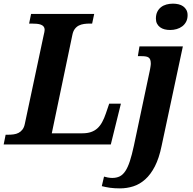

<svg xmlns="http://www.w3.org/2000/svg" viewBox="-43 -790 1055 1050"><path d="M407.2 -61Q434.6 -61 454.6 -67.9Q474.6 -74.7 489.5 -88.1Q504.4 -101.6 515.6 -122.1Q526.9 -142.6 536.1 -169.9L554.2 -223.1H618.2L563 0H-22.9L-12.2 -53.2H1Q16.6 -53.2 31.5 -55.2Q46.4 -57.1 58.6 -63.5Q70.8 -69.8 79.8 -81.5Q88.9 -93.3 92.8 -112.8L194.8 -592.8Q201.2 -618.7 201.2 -627Q201.2 -637.7 195.8 -644.5Q190.4 -651.4 180.9 -655Q171.4 -658.7 158 -659.9Q144.5 -661.1 128.9 -661.1H116.2L127 -713.9H472.2L460.9 -661.1H448.2Q431.6 -661.1 416.3 -658.9Q400.9 -656.7 388.2 -650.4Q375.5 -644 366.2 -631.8Q356.9 -619.6 353 -600.1L240.2 -61ZM887.7 -626Q871.1 -626 856.9 -629.6Q842.8 -633.3 832.3 -641.1Q821.8 -648.9 815.7 -660.6Q809.6 -672.4 809.6 -688Q809.6 -710 817.1 -725.3Q824.7 -740.7 837.4 -750.7Q850.1 -760.7 867.2 -765.4Q884.3 -770 902.8 -770Q918.9 -770 933.3 -766.6Q947.8 -763.2 958.7 -755.4Q969.7 -747.6 976.3 -735.6Q982.9 -723.6 982.9 -707Q982.9 -686.5 974.9 -671.1Q966.8 -655.8 953.4 -645.8Q939.9 -635.7 922.9 -630.9Q905.8 -626 887.7 -626ZM957 -536.1 840.8 7.8Q827.1 74.7 804.2 119.4Q781.2 164.1 751.2 190.9Q721.2 217.8 686 229Q650.9 240.2 612.8 240.2Q581.1 240.2 558.1 236.8Q535.2 233.4 513.7 228L525.9 175.8Q533.2 178.2 546.6 180.7Q560.1 183.1 570.8 183.1Q594.2 183.1 611.6 174.6Q628.9 166 642.6 145.5Q656.2 125 667.2 91.3Q678.2 57.6 689 7.8L774.9 -397.9Q776.4 -404.3 777.6 -411.1Q778.8 -418 779.8 -424.1Q780.8 -430.2 781.2 -434.6Q781.7 -439 781.7 -440.9Q781.7 -454.6 778.8 -462.9Q775.9 -471.2 769.5 -475.6Q763.2 -480 753.2 -481.4Q743.2 -482.9 729 -482.9H710.9L719.7 -536.1Z"/></svg>

Font: Droid Serif
Style: Bold Italic
Weight: 700
Italic angle: -12°
Designer: Monotype Design team
Foundry: Monotype Imaging Inc.
Version: Version 1.03